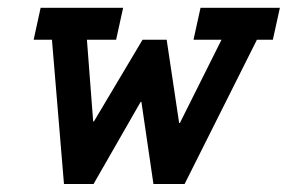

<svg xmlns="http://www.w3.org/2000/svg" viewBox="-20 -462 723 482"><path d="M82 -442.4H289.1L271.5 -362.3H198.2L213.9 -157.2H215.8L337.9 -362.3H398.4L429.7 -153.3H431.6L536.1 -362.3H465.8L483.4 -442.4H682.6L665 -362.3H625L443.4 0H365.2L335 -206.1H333L214.8 0H140.6L110.4 -362.3H64.5Z"/></svg>

Font: Thabit-Bold-Oblique
Style: Bold Oblique
Weight: 700
Designer: Regenerated by Nadim Shaikli
Foundry: MAK Alagha
Version: 0.01